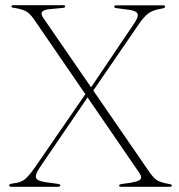

<svg xmlns="http://www.w3.org/2000/svg" viewBox="-20 -720 690 740"><path d="M556 -56.5Q574.5 -30 589.8 -22.8Q605 -15.5 631 -11Q642.5 -9.5 642.5 -5Q642.5 0 634 0H447.5Q439 0 439 -5Q439 -7.5 442.8 -9.2Q446.5 -11 461 -12.5Q508.5 -18 519 -26.8Q529.5 -35.5 517 -53.5L317.5 -344.5L133 -74Q114.5 -46.5 119 -34.5Q123.5 -22.5 154.5 -18L202 -11.5Q212.5 -10 212.5 -5.5Q212.5 0 203 0H24.5Q15.5 0 15.5 -5.5Q15.5 -8 18 -9.8Q20.5 -11.5 29.5 -13Q60.5 -16 76.8 -29.8Q93 -43.5 115.5 -76L309 -357L111 -645.5Q94 -670 78.5 -677.5Q63 -685 38.5 -689Q29 -690 26.5 -691.5Q24 -693 24 -695Q24 -700 32.5 -700H223Q231.5 -700 231.5 -695Q231.5 -690.5 221.5 -689.5L169 -684.5Q126.5 -680 146.5 -651.5L331 -383.5L498 -631Q515 -656 509.8 -667.5Q504.5 -679 475.5 -682.5L430 -688.5Q420 -689.5 420 -694.5Q420 -699.5 429 -699.5H608Q616.5 -699.5 616.5 -694.5Q616.5 -692 613.8 -690Q611 -688 601.5 -686.5Q568 -681 551 -667.8Q534 -654.5 516.5 -629L339.5 -371Z"/></svg>

Font: Fraunces 72pt Thin
Style: Regular
Weight: 100
Version: Version 1.000;[b76b70a41]